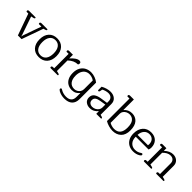

<svg xmlns="http://www.w3.org/2000/svg" viewBox="259 -2097 3714 3714"><g transform="rotate(45 2116.0 -240.0)"><path d="M62 -442H21Q5 -442 5 -462Q5 -476 14.5 -482.5Q24 -489 40 -489H209Q221 -489 221 -477Q221 -468 213.5 -461.5Q206 -455 194 -453L141 -441L267 -75Q271 -65 273.5 -52Q276 -39 277 -35H281Q281 -39 283.5 -52Q286 -65 290 -75L420 -442H358Q342 -442 342 -462Q342 -476 351.5 -482.5Q361 -489 377 -489H534Q545 -489 545 -477Q545 -460 519 -453L477 -441L320 0H219Z M568 -244Q568 -363 630.5 -431Q693 -499 799 -499Q906 -499 968.5 -431Q1031 -363 1031 -244Q1031 -124 968.5 -56Q906 12 799 12Q692 12 630 -56Q568 -124 568 -244ZM955 -244Q955 -342 914 -396Q873 -450 800 -450Q726 -450 685 -396Q644 -342 644 -244Q644 -145 685 -91Q726 -37 800 -37Q873 -37 914 -91Q955 -145 955 -244Z M1099 -20Q1099 -33 1108.5 -40Q1118 -47 1134 -47H1165V-442H1115Q1099 -442 1099 -462Q1099 -476 1108.5 -482.5Q1118 -489 1134 -489H1236V-390H1239Q1277 -436 1323 -467.5Q1369 -499 1407 -499Q1428 -499 1439 -488.5Q1450 -478 1450 -460Q1450 -450 1446.5 -440.5Q1443 -431 1437 -425Q1332 -425 1240 -336V-47L1288 -36Q1302 -33 1308.5 -27.5Q1315 -22 1315 -12Q1315 0 1303 0H1115Q1099 0 1099 -20Z M1558 191Q1542 181 1533.5 172.5Q1525 164 1525 153Q1525 142 1531 136Q1537 130 1545 130Q1550 130 1556.5 133.5Q1563 137 1566 139Q1598 159 1636.5 169.5Q1675 180 1714 180Q1787 180 1824.5 145Q1862 110 1862 41V-65H1858Q1833 -30 1794 -9Q1755 12 1701 12Q1641 12 1591 -15.5Q1541 -43 1511.5 -99.5Q1482 -156 1482 -240Q1482 -324 1515 -382.5Q1548 -441 1603.5 -470Q1659 -499 1728 -499Q1782 -499 1838.5 -478Q1895 -457 1934 -424V30Q1934 125 1878.5 177.5Q1823 230 1716 230Q1673 230 1631 219.5Q1589 209 1558 191ZM1859 -170V-408Q1832 -428 1797 -439Q1762 -450 1728 -450Q1681 -450 1642.5 -426.5Q1604 -403 1581 -355.5Q1558 -308 1558 -240Q1558 -144 1600 -90.5Q1642 -37 1719 -37Q1756 -37 1788 -54Q1820 -71 1839.5 -101.5Q1859 -132 1859 -170Z M2038 -125Q2038 -195 2088 -229.5Q2138 -264 2220 -276L2361 -297V-341Q2361 -390 2331 -420Q2301 -450 2247 -450Q2216 -450 2177.5 -439Q2139 -428 2114 -412L2106 -368Q2101 -339 2080 -339Q2073 -339 2069 -342.5Q2065 -346 2065 -352V-443Q2105 -467 2157.5 -483Q2210 -499 2258 -499Q2336 -499 2386 -457Q2436 -415 2436 -340V-46L2473 -36Q2487 -32 2493.5 -26.5Q2500 -21 2500 -12Q2500 0 2489 0H2363V-70H2359Q2332 -33 2289 -10.5Q2246 12 2191 12Q2128 12 2083 -24Q2038 -60 2038 -125ZM2361 -170V-250L2237 -230Q2178 -220 2146 -196.5Q2114 -173 2114 -129Q2114 -85 2142 -62Q2170 -39 2214 -39Q2251 -39 2285 -56.5Q2319 -74 2340 -104Q2361 -134 2361 -170Z M2609 -47V-663H2559Q2543 -663 2543 -683Q2543 -697 2552.5 -703.5Q2562 -710 2578 -710H2682V-426L2685 -424Q2715 -461 2756.5 -480Q2798 -499 2847 -499Q2942 -499 3000 -434Q3058 -369 3058 -240Q3058 -115 2991 -51.5Q2924 12 2816 12Q2765 12 2708.5 -4.5Q2652 -21 2609 -47ZM2981 -239Q2981 -349 2939.5 -399.5Q2898 -450 2827 -450Q2790 -450 2756.5 -433Q2723 -416 2703 -387.5Q2683 -359 2683 -325V-73Q2709 -57 2744.5 -47Q2780 -37 2811 -37Q2981 -37 2981 -239Z M3140 -240Q3140 -359 3202 -429Q3264 -499 3371 -499Q3468 -499 3524 -442Q3580 -385 3580 -290Q3580 -259 3567 -227H3216Q3216 -135 3263 -86Q3310 -37 3382 -37Q3420 -37 3450.5 -46.5Q3481 -56 3511 -77Q3513 -78 3519.5 -82Q3526 -86 3532 -86Q3541 -86 3547 -79Q3553 -72 3553 -62Q3553 -44 3522 -25Q3460 12 3379 12Q3308 12 3254 -18.5Q3200 -49 3170 -106Q3140 -163 3140 -240ZM3500 -277Q3504 -286 3504 -305Q3504 -374 3467 -412Q3430 -450 3369 -450Q3305 -450 3263 -403.5Q3221 -357 3216 -277Z M3656 -20Q3656 -33 3665.5 -40Q3675 -47 3691 -47H3722V-442H3672Q3656 -442 3656 -462Q3656 -476 3665.5 -482.5Q3675 -489 3691 -489H3793V-419H3796Q3881 -499 3971 -499Q4042 -499 4088 -457.5Q4134 -416 4134 -345V-47L4182 -36Q4209 -30 4209 -12Q4209 0 4197 0H4009Q3993 0 3993 -20Q3993 -33 4002.5 -40Q4012 -47 4028 -47H4059V-339Q4059 -388 4030.5 -417.5Q4002 -447 3949 -447Q3910 -447 3870 -425.5Q3830 -404 3797 -367V-47L3845 -36Q3859 -33 3865.5 -27.5Q3872 -22 3872 -12Q3872 0 3860 0H3672Q3656 0 3656 -20Z"/></g></svg>

Font: Maitree
Style: Regular
Weight: 400
Designer: CadsonDemak Team
Foundry: CadsonDemak
Version: Version 1.001